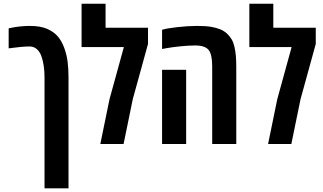

<svg xmlns="http://www.w3.org/2000/svg" viewBox="-20 -780 1751 1040"><path d="M26.9 -626.5Q85 -639.6 141.8 -639.6Q198.7 -639.6 235.1 -623.8Q271.5 -607.9 293.2 -582.5Q314.9 -557.1 328.4 -519.5Q341.8 -481.9 346.4 -444.1Q351.1 -406.2 351.1 -359.9V240.2H221.2V-359.9Q221.2 -428.7 204.1 -476.1Q195.3 -500.5 179 -514.4Q162.6 -528.3 140.1 -528.3Q99.6 -528.3 26.9 -518.1Z M551.8 -629.9H781.7V-542L699.2 -242.7L649.4 0H523.4L573.2 -242.7L650.9 -524.9H421.9V-759.8H551.8Z M1250 -525.9Q1259.8 -485.4 1259.8 -420.4V0H1129.4V-420.9Q1129.4 -485.4 1109.9 -509.5Q1090.3 -533.7 1037.1 -533.7Q1001.5 -533.7 956.5 -529.1Q911.6 -524.4 884.8 -519.5L857.9 -514.6V-618.7Q882.8 -626.5 940.9 -633.1Q999 -639.6 1046.1 -639.6Q1093.3 -639.6 1122.6 -634.8Q1151.9 -629.9 1173.1 -621.1Q1194.3 -612.3 1209.7 -597.9Q1225.1 -583.5 1234.9 -566.7Q1244.6 -549.8 1250 -525.9ZM988.3 0H857.9V-401.9H988.3Z M1460.4 -629.9H1690.4V-542L1607.9 -242.7L1558.1 0H1432.1L1481.9 -242.7L1559.6 -524.9H1330.6V-759.8H1460.4Z"/></svg>

Font: Open Sans Hebrew Condensed
Style: Bold
Weight: 700
Width: 3
Foundry: Ascender Corporation, Yanek Iontef
Version: Version 2.001;PS 002.001;hotconv 1.0.70;makeotf.lib2.5.58329